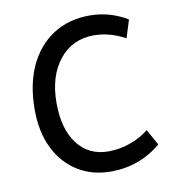

<svg xmlns="http://www.w3.org/2000/svg" viewBox="-66 -572 577 644"><g transform="rotate(-10 223.0 -250.0)"><path d="M262 14Q197 14 148 -17Q99 -48 72 -103.5Q45 -159 45 -234Q45 -320 74 -382.5Q103 -445 156 -479.5Q209 -514 281 -514Q349 -514 409 -478L390 -417Q337 -446 283 -446Q210 -446 165.5 -390.5Q121 -335 121 -244Q121 -155 159.5 -104.5Q198 -54 265 -54Q303 -54 339.5 -67Q376 -80 403 -102L433 -48Q359 14 262 14Z"/></g></svg>

Font: Imprima
Style: Regular
Weight: 400
Designer: Eduardo Tunni
Foundry: Eduardo Tunni
Version: Version 1.002; ttfautohint (v1.8.4.7-5d5b);gftools[0.9.23]